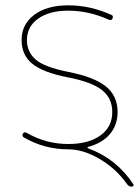

<svg xmlns="http://www.w3.org/2000/svg" viewBox="-20 -550 521 720"><path d="M234 -260Q142 -278 101.5 -310.5Q61 -343 61 -400Q61 -459 108.5 -494.5Q156 -530 236 -530Q319 -530 398 -494Q406 -491 402 -481Q398 -472 388 -476Q313 -510 236 -510Q165 -510 123 -480Q81 -450 81 -400Q81 -355 114 -326.5Q147 -298 238 -280Q334 -261 377.5 -225.5Q421 -190 421 -130Q421 -81 392 -47Q363 -13 310 1Q308 2 308 3.5Q308 5 310 6Q417 45 480 141Q482 144 480 147Q478 150 474 150Q463 150 456 140Q415 82 353.5 46Q292 10 236 10Q146 10 69 -35Q61 -40 66 -49Q71 -57 80 -52Q152 -10 236 -10Q312 -10 356.5 -42Q401 -74 401 -130Q401 -182 362 -212.5Q323 -243 234 -260Z"/></svg>

Font: Rounded Mplus 1c Thin
Style: Regular
Weight: 250
Version: Version 1.059.20150529